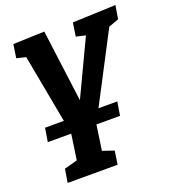

<svg xmlns="http://www.w3.org/2000/svg" viewBox="-139 -644 877 979"><g transform="rotate(-20 299.5 -154.5)"><path d="M36 0 48 -74H150L81 -445L31 -457L42 -530L212 -536L263 -145L405 -445L354 -457L365 -530L599 -539L587 -466L532 -446L338 -74H440L428 0H300L280 136L342 157L331 230H60L72 157L143 138L163 0Z"/></g></svg>

Font: Bitter
Style: Bold Italic
Weight: 700
Italic angle: -9°
Designer: Sol Matas, and Bitter project Authors
Foundry: Sol Matas
Version: Version 2.001